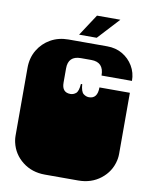

<svg xmlns="http://www.w3.org/2000/svg" viewBox="-95 -943 806 1019"><g transform="rotate(10 308.0 -433.5)"><path d="M218 6Q148 6 97.5 -33.5Q47 -73 33 -135Q32 -140 31 -145.5Q30 -151 29.5 -157.5Q29 -164 29 -170V-171Q29 -178 29 -179.5Q29 -181 29 -186.5Q29 -192 29 -209V-260Q29 -277 29 -281.5Q29 -286 29 -288Q29 -290 29 -296V-297Q29 -304 29 -305.5Q29 -307 29 -312.5Q29 -318 29 -334V-536Q29 -590 54 -632Q79 -674 121.5 -698Q164 -722 218 -722H426Q472 -722 508 -701Q544 -680 565.5 -644Q587 -608 587 -564H423Q423 -636 355 -636H299Q231 -636 231 -569V-492Q231 -439 277 -439Q293 -439 306.5 -450Q320 -461 323 -501H330Q333 -461 347 -450Q361 -439 377 -439Q423 -439 423 -500H587V-334Q587 -318 587 -312.5Q587 -307 587 -305.5Q587 -304 587 -297V-296Q587 -290 587 -288Q587 -286 587 -281.5Q587 -277 587 -260V-209Q587 -193 587 -187.5Q587 -182 587 -180.5Q587 -179 587 -172V-171Q587 -165 586.5 -158Q586 -151 585 -145.5Q584 -140 583 -135Q569 -73 518.5 -33.5Q468 6 398 6ZM268 -757 344 -873H470L363 -757Z"/></g></svg>

Font: Danfo
Style: Regular
Weight: 400
Designer: Seyi Olusanya, David Udoh, Eyiyemi Adegbite, Mirko Velimirović
Version: Version 1.000